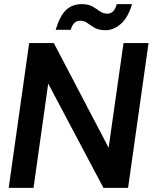

<svg xmlns="http://www.w3.org/2000/svg" viewBox="-20 -908 738 928"><path d="M22 0 121 -700H240L505 -194L577 -700H698L599 0H480L213 -504L142 0ZM490 -762Q458 -762 438 -773.5Q418 -785 402.5 -796.5Q387 -808 368 -808Q334 -808 322 -764H249Q270 -833 300 -860.5Q330 -888 375 -888Q407 -888 427 -876.5Q447 -865 463 -853.5Q479 -842 498 -842Q533 -842 544 -888H618Q599 -823 564 -792.5Q529 -762 490 -762Z"/></svg>

Font: Host Grotesk SemiBold
Style: Italic
Weight: 600
Italic angle: -8°
Designer: Doğukan Karapınar based on Poppins by Indian Type Foundry, Jonny Pinhorn
Foundry: Element Type
Version: Version 1.001; ttfautohint (v1.8.4.7-5d5b)